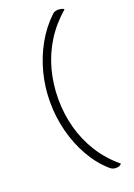

<svg xmlns="http://www.w3.org/2000/svg" viewBox="-175 -836 749 1073"><g transform="rotate(-20 200.0 -299.0)"><path d="M283 -757Q291 -765 300 -767.5Q309 -770 319 -770Q326 -770 331 -769Q336 -768 341 -766.5Q346 -765 351 -762V-758Q283 -700 237.5 -627Q192 -554 170 -471Q148 -388 148 -301V-297Q148 -210 170.5 -127Q193 -44 238.5 28.5Q284 101 352 157V161Q347 165 342.5 167.5Q338 170 332.5 171Q327 172 320 172Q309 172 300.5 168.5Q292 165 284 158Q225 106 183.5 32.5Q142 -41 120.5 -126Q99 -211 99 -297V-301Q99 -387 120.5 -470.5Q142 -554 183 -627.5Q224 -701 283 -757Z"/></g></svg>

Font: Recursive Casual Light
Style: Regular
Weight: 300
Version: Version 1.047